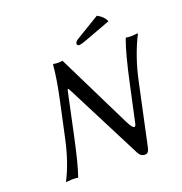

<svg xmlns="http://www.w3.org/2000/svg" viewBox="-145 -947 1028 1083"><g transform="rotate(-20 368.5 -405.0)"><path d="M554.2 -819.8Q592.8 -799.8 605 -768.1L448.7 -710Q418 -697.8 404.3 -698.2Q397.9 -698.2 394.5 -702.6Q391.1 -707 392.6 -712.9Q395 -723.6 412.1 -733.9ZM195.8 -444.8Q221.2 -563 228 -645L230.5 -647.9Q247.1 -645 261.2 -645L285.6 -647L503.9 -203.1Q535.6 -139.2 546.9 -164.6Q549.3 -169.4 550.8 -178.2L597.7 -395Q635.7 -571.3 664.1 -645L666.5 -647.9Q676.8 -645 701.2 -645L736.8 -647.9L737.3 -645Q680.7 -534.7 650.4 -395L570.3 -21Q563.5 9.8 543 9.8Q517.6 9.8 504.9 -14.2L279.8 -455.1Q277.8 -459 274.4 -465.3Q265.6 -482.9 262.7 -486.1Q259.8 -489.3 257.8 -485.6Q255.9 -481.9 252.4 -463.9Q249.5 -448.7 247.1 -439L202.6 -230Q168 -67.4 144 0L141.6 2.9Q131.3 0 106.9 0L71.3 2.9L70.8 0Q120.1 -94.2 149.4 -230Z"/></g></svg>

Font: Linux Biolinum
Style: Italic
Weight: 400
Italic angle: -12°
Designer: Philipp H. Poll
Foundry: Philipp H. Poll
Version: Version 1.1.3 ; ttfautohint (v0.9)